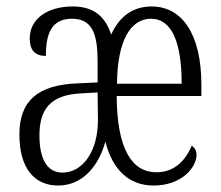

<svg xmlns="http://www.w3.org/2000/svg" viewBox="-20 -564 683 594"><path d="M160 10C241 10 288 -59 306 -126C328 -38 380 10 455 10C542 10 588 -46 588 -85C588 -98 582 -108 573 -113C552 -63 516 -31 464 -31C389 -31 342 -101 341 -267H603V-302C603 -459 543 -544 449 -544C391 -544 349 -513 324 -457C304 -518 265 -544 205 -544C127 -544 72 -506 72 -445C72 -409 88 -391 122 -391C122 -460 139 -506 203 -506C269 -506 282 -453 282 -372V-309L218 -306C98 -301 40 -253 40 -148C40 -40 89 10 160 10ZM542 -305H342C343 -440 385 -506 447 -506C513 -506 542 -430 542 -305ZM173 -30C126 -30 102 -72 102 -145C102 -226 136 -270 229 -275L282 -278L283 -192C283 -96 236 -30 173 -30Z"/></svg>

Font: Noto Serif Devanagari ExtraCondensed Light
Style: Regular
Weight: 300
Width: 2
Designer: Universal Thirst, Indian Type Foundry and the Monotype Design Team
Foundry: Monotype Imaging Inc.
Version: Version 2.004